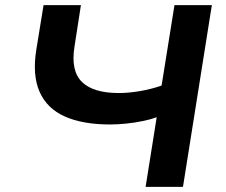

<svg xmlns="http://www.w3.org/2000/svg" viewBox="-20 -725 877 745"><path d="M545 0 588 -270Q566 -262 535 -255.5Q504 -249 470.5 -245.5Q437 -242 407 -242Q301 -242 231.5 -273Q162 -304 133.5 -369Q105 -434 121 -533L149 -705H294L269 -544Q254 -450 298 -407Q342 -364 441 -364Q479 -364 523 -371.5Q567 -379 607 -393L657 -705H802L690 0Z"/></svg>

Font: Nunito Sans 7pt SemiExpanded
Style: Bold Italic
Weight: 700
Width: 6
Italic angle: -9°
Designer: Vernon Adams
Foundry: Vernon Adams
Version: Version 3.101;gftools[0.9.27]